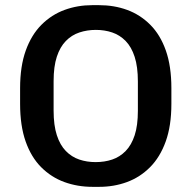

<svg xmlns="http://www.w3.org/2000/svg" viewBox="-20 -715 742 745"><path d="M339 10Q281 10 230 -8.5Q179 -27 140 -66Q101 -105 79.5 -166Q58 -227 58 -312V-373Q58 -458 80 -519Q102 -580 141 -619Q180 -658 230.5 -676.5Q281 -695 338 -695H364Q423 -695 473.5 -676.5Q524 -658 563 -619Q602 -580 623.5 -519Q645 -458 645 -373V-312Q645 -227 623 -166Q601 -105 562 -66Q523 -27 472.5 -8.5Q422 10 365 10ZM351 -86Q386 -86 415.5 -96Q445 -106 467.5 -129Q490 -152 502.5 -190Q515 -228 515 -285V-399Q515 -456 502.5 -494.5Q490 -533 467.5 -556Q445 -579 415.5 -589Q386 -599 352 -599Q318 -599 288 -589Q258 -579 235.5 -556Q213 -533 200.5 -495Q188 -457 188 -400V-286Q188 -229 200.5 -190.5Q213 -152 235.5 -129Q258 -106 287.5 -96Q317 -86 351 -86Z"/></svg>

Font: Chivo Medium
Style: Regular
Weight: 500
Designer: Hector Gatti
Foundry: Omnibus-Type
Version: Version 2.002